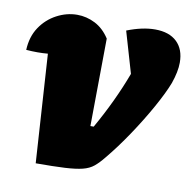

<svg xmlns="http://www.w3.org/2000/svg" viewBox="-73 -562 628 628"><g transform="rotate(10 241.0 -248.0)"><path d="M251 -148Q306 -245 341 -339L301 -476Q352 -496 394 -496Q441 -496 466.5 -471.5Q492 -447 492 -403Q492 -373 478 -333Q465 -299 437.5 -249.5Q410 -200 375.5 -148.5Q341 -97 307 -56Q291 -36 276.5 -24Q262 -12 240 -6.5Q218 -1 181.5 1Q145 3 85 3L62 -357Q29 -354 -10 -357Q-8 -401 13 -432.5Q34 -464 67 -481.5Q100 -499 135 -499Q166 -499 194.5 -484.5Q223 -470 243 -439L240 -148Z"/></g></svg>

Font: Piazzolla Black
Style: Italic
Weight: 900
Italic angle: -11.3°
Designer: Juan Pablo del Peral
Foundry: Huerta Tipografica
Version: Version 1.330